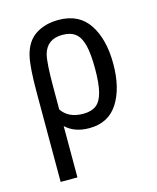

<svg xmlns="http://www.w3.org/2000/svg" viewBox="-99 -517 636 776"><g transform="rotate(-15 219.0 -129.5)"><path d="M387.7 -218.8Q387.7 -117.2 347.7 -54.7Q307.6 7.8 227.5 7.8Q166 7.8 128.9 -27.3V187.5H58.6V-187.5Q58.6 -293 69.3 -337.9Q83 -395.5 123 -421.4Q163.1 -447.3 218.8 -447.3Q304.7 -447.3 346.2 -384.3Q387.7 -321.3 387.7 -218.8ZM311.5 -218.8Q311.5 -282.2 302.2 -317.9Q293 -353.5 272.9 -369.1Q252.9 -384.8 218.8 -384.8Q154.3 -384.8 137.7 -326.2Q128.9 -293 128.9 -187.5V-96.7Q157.2 -54.7 218.8 -54.7Q252.9 -54.7 272.9 -69.8Q293 -85 302.2 -120.6Q311.5 -156.2 311.5 -218.8Z"/></g></svg>

Font: Sudo
Style: Bold
Weight: 700
Monospace: yes
Designer: Jens Kutilek
Foundry: Jens Kutilek
Version: Version 0.040